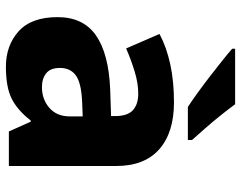

<svg xmlns="http://www.w3.org/2000/svg" viewBox="-103 -703 816 650"><g transform="rotate(90 305.0 -378.0)"><path d="M326 -559Q429 -559 485.5 -509Q542 -459 542 -363V0H425L392 -74H388Q353 -29 314 -9.5Q275 10 206 10Q134 10 86 -33Q38 -76 38 -165Q38 -252 100 -295Q162 -338 282 -343L373 -346V-359Q373 -402 353 -420Q333 -438 297 -438Q262 -438 222.5 -426Q183 -414 144 -397L95 -510Q140 -534 198 -546.5Q256 -559 326 -559ZM323 -248Q260 -245 235 -226.5Q210 -208 210 -173Q210 -141 228 -126.5Q246 -112 275 -112Q316 -112 345 -137Q374 -162 374 -206V-250ZM333 -766Q349 -744 371 -716.5Q393 -689 415.5 -663.5Q438 -638 454 -620V-606H342Q322 -619 295 -638.5Q268 -658 239.5 -680Q211 -702 186 -722Q161 -742 145 -756V-766Z"/></g></svg>

Font: Noto Sans Georgian ExtraBold
Style: Regular
Weight: 800
Designer: Monotype Design Team, Akaki Razmadze
Foundry: Google LLC
Version: Version 2.005; ttfautohint (v1.8.4.7-5d5b)